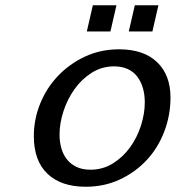

<svg xmlns="http://www.w3.org/2000/svg" viewBox="-20 -700 670 732"><path d="M109 -181Q109 -245 133 -304.5Q157 -364 200.5 -410Q244 -456 303.5 -484Q363 -512 434 -512Q528 -512 579 -463Q630 -414 630 -328Q630 -261 606.5 -199Q583 -137 540 -90.5Q497 -44 437.5 -16Q378 12 307 12Q213 12 161 -37.5Q109 -87 109 -181ZM207 -187Q207 -159 214 -134.5Q221 -110 235.5 -92Q250 -74 272 -63.5Q294 -53 325 -53Q372 -53 410.5 -77Q449 -101 476 -138.5Q503 -176 517.5 -221.5Q532 -267 532 -310Q532 -339 525 -363.5Q518 -388 504 -407Q490 -426 467.5 -436.5Q445 -447 415 -447Q368 -447 329.5 -422.5Q291 -398 264 -360Q237 -322 222 -276Q207 -230 207 -187ZM471 -580 494 -680H584L561 -580ZM311 -580 334 -680H424L401 -580Z"/></svg>

Font: Perun
Style: Italic
Weight: 400
Italic angle: -12°
Foundry: Copyright (c) Stefan Peev, Context Ltd, 2016
Version: Version 1.027